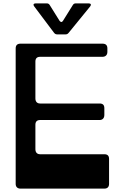

<svg xmlns="http://www.w3.org/2000/svg" viewBox="-20 -1119 740 1139"><path d="M192 -1099C179 -1099 175 -1091 183 -1081L301 -924C306 -918 311 -915 319 -915H369C377 -915 382 -918 387 -924L515 -1081C523 -1091 519 -1099 506 -1099H430C422 -1099 416 -1096 412 -1089L354 -996C348 -986 340 -986 333 -996L275 -1089C271 -1096 265 -1099 257 -1099ZM102 0H599C618 0 627 -11 627 -28V-176C627 -195 618 -204 599 -204H218C200 -204 190 -215 190 -234V-379C190 -398 200 -407 218 -407H571C588 -407 599 -418 599 -437V-477C599 -496 590 -505 571 -505H218C200 -505 190 -516 190 -535V-754C190 -773 200 -782 218 -782H588C606 -782 617 -793 617 -811V-832C617 -851 607 -860 588 -860H102C83 -860 73 -851 73 -832V-28C73 -11 83 0 102 0Z"/></svg>

Font: OpenDyslexic3
Style: Regular
Weight: 400
Designer: Abelardo Gonzalez
Version: Version 3.001;PS 003.001;hotconv 1.0.88;makeotf.lib2.5.64775